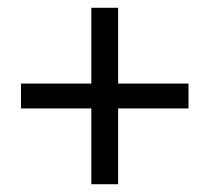

<svg xmlns="http://www.w3.org/2000/svg" viewBox="-20 -577 539 494"><path d="M215 -103V-298H34V-362H215V-557H284V-362H465V-298H284V-103Z"/></svg>

Font: Assistant ExtraLight Medium
Style: Regular
Weight: 500
Version: Version 3.000